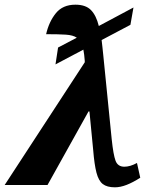

<svg xmlns="http://www.w3.org/2000/svg" viewBox="-47 -790 619 820"><path d="M-27 0 315 -524V-530Q314 -544 312.5 -556Q311 -568 309 -578L190 -515L201 -587L281 -629Q265 -640 234 -642Q203 -644 150 -644Q162 -697 191.5 -733.5Q221 -770 275 -770Q319 -770 341.5 -747Q364 -724 375 -679L523 -758L510 -684L387 -619Q389 -604 390.5 -588.5Q392 -573 394 -555L430 -196Q437 -129 446.5 -103.5Q456 -78 484 -78Q509 -78 538 -94L552 -31Q521 -11 494 -0.5Q467 10 444 10Q410 10 392 -4Q374 -18 365 -52.5Q356 -87 351 -149L335 -314H331L156 0Z"/></svg>

Font: Noto Serif SemiCondensed ExtraBold
Style: Italic
Weight: 800
Width: 4
Italic angle: -12°
Designer: Monotype Design Team
Foundry: Monotype Imaging Inc.
Version: Version 2.014; ttfautohint (v1.8.4.7-5d5b)